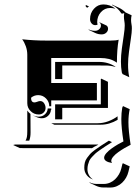

<svg xmlns="http://www.w3.org/2000/svg" viewBox="-20 -651 626 862"><path d="M39.1 0 46.9 -2H415H421.4L415.8 1.7Q403.3 7.3 392.3 14.6L389.9 14.2L69.1 13.9ZM79.6 -474.6Q132.1 -468.8 187.5 -468.8H476.8Q501 -468.8 512.7 -472.7Q504.9 -428.2 504.9 -369.6Q487.1 -381.8 469.4 -386.2Q451.7 -390.6 429.7 -390.6H210V-278.3H415V-200.2H210V-173.8H201.2Q201.2 -194.3 186.5 -209.1Q171.9 -223.9 151.4 -223.9Q133.3 -223.9 119.4 -212.2Q119.4 -191.4 134.5 -191.2Q139.6 -191.2 147.3 -194.2Q155 -197.3 160.2 -197.3Q171.6 -197.3 178.1 -187.3Q184.6 -177.2 184.6 -166.3Q184.6 -154.1 175.7 -145.5Q166.7 -137 154.3 -137Q132.8 -137 117.7 -151.9Q102.5 -166.7 102.5 -187.7V-405.3Q102.5 -424.3 96.1 -442.7Q89.6 -461.2 79.6 -474.6ZM94.7 -19.5Q98.9 -26.9 100.7 -35.8Q102.5 -44.7 102.5 -62.5V-154.8Q108.4 -146 116.7 -139.6L117.2 -55.7Q117.2 -35.2 111.3 -19.5ZM127.9 -132.8V-133.1Q140.4 -127.2 154.3 -127.2Q170.2 -127.2 181.8 -137.8Q193.4 -148.4 194.3 -164.1H210V-157.5H208.5Q207.5 -141.8 195.8 -131Q184.1 -120.1 168 -120.1Q155 -120.1 142.1 -126.2ZM210 -97.7H418Q442.6 -97.7 465.9 -106.4Q489.3 -115.2 507.8 -128.9Q507.8 -121.1 508.1 -113Q470.7 -91.1 432.1 -91.1H224.1ZM227.5 -115.2V-182.6H432.6V-295.9L434.6 -297.9L464.6 -283.7V-166.5L259.5 -166.7V-117.2L258.8 -115.2ZM227.5 -295.9V-373H424.8Q466.6 -373 499.3 -350.8L495.6 -351.1Q475.3 -356.9 454.8 -356.9L259.5 -357.2V-297.9L259.8 -295.9ZM358.4 102.5Q358.4 89.6 360.8 79Q363.3 68.4 370.8 57.9Q378.4 47.4 385 40Q391.6 32.7 407.3 21.2Q423.1 9.8 434.1 2.7Q445.1 -4.4 468.8 -19.5L482.9 -12.9Q462.4 0 452.8 6.2Q443.1 12.5 428.6 22.6Q414.1 32.7 407.6 38.8Q401.1 44.9 392.7 54Q384.3 63 381 70.7Q377.7 78.4 375.1 88.1Q372.6 97.9 372.6 109.1Q372.6 123 379.3 135.1Q386 147.2 397.5 154.8Q380.1 149.4 369.3 135Q358.4 120.6 358.4 102.5ZM364.3 -623.8 365.5 -628.7 377.7 -622.8 379.6 -622.1 371.3 -616.2 370.4 -616.9Q366 -619.6 364.3 -623.8ZM377.4 -517.1 378.7 -518.6Q391.6 -512.7 406.7 -512.7Q417.7 -512.7 425.4 -519.7Q433.1 -526.6 433.1 -536.1Q433.1 -545.9 426.5 -549.1L427.2 -550.8L457.3 -536.9Q460.7 -535.2 462.9 -531.1Q465.1 -527.1 465.1 -522Q465.1 -511.5 456.8 -504Q448.5 -496.6 436.8 -496.6Q420.9 -496.6 407.7 -502.9ZM382.1 169.7 382.3 167.7Q397.2 174.8 414.1 174.8H446.3Q460.4 174.8 473.8 169.1Q487.1 163.3 496.9 153.7Q506.8 144 514 131.7Q521.2 119.4 524.4 106L529.8 84L532.2 82L562.3 95.9L556.4 120.6Q553.2 134.3 545.9 146.9Q538.6 159.4 528.4 169.2Q518.3 179 504.6 184.9Q491 190.9 476.3 190.9L444.1 190.7Q427.2 190.7 412.1 183.6ZM384.3 -565.4Q384.3 -592.5 401.9 -611.8Q419.4 -631.1 444.3 -631.1Q473.9 -631.1 497.8 -612.5L494.1 -612.8Q484.4 -615.2 474.4 -615.2Q450.2 -615.2 433.2 -596.6Q416.3 -577.9 416.3 -551.3Q416.3 -546.6 417.5 -542.7L418.5 -540.8Q414.1 -538.1 407.7 -538.1Q397.9 -538.1 391.1 -546Q384.3 -554 384.3 -565.4ZM447.5 57.1Q447.5 48.1 457 37Q466.6 25.9 481.2 15.5Q495.8 5.1 509.2 -2.7Q522.5 -10.5 534.2 -16.1Q524.7 -78.6 524.7 -116.2Q524.7 -143.8 528.8 -167.5L532.2 -174.8L562.3 -160.9Q556.6 -134 556.6 -102.1Q556.6 -64.5 566.4 -1Q553.2 5.4 539.2 13.7Q525.1 22 511.2 31.9Q497.3 41.7 488.4 52.4Q479.5 63 479.5 71.3Q479.5 75 481.7 78.6L483.2 80.8Q447.5 75 447.5 57.1ZM482.4 -628.7 483.9 -630.1 513.9 -616.2Q530.3 -608.6 543 -595.5L571 -582.3Q568.4 -572.5 568.4 -561.8Q568.4 -552.5 570.3 -542.2Q572.3 -532.5 572 -522.5Q572 -506.3 567.7 -478.8Q563.5 -451.2 559.2 -419.3Q554.9 -387.5 554.9 -360.8Q554.9 -330.3 560.3 -304.4L530.3 -318.4L526.9 -325.7Q522.9 -348.9 522.9 -374.8Q522.9 -401.6 527.2 -433.6Q531.5 -465.6 535.8 -493Q540 -520.5 540 -536.4Q540 -546.4 538.3 -555.9Q536.4 -566.2 536.4 -575.7Q536.4 -584.2 537.8 -592.5Q532 -589.8 528.3 -589.8Q525.4 -589.8 524.2 -591.8Q508.5 -616.7 482.4 -628.7Z"/></svg>

Font: AgreloyS1
Style: Medium
Weight: 400
Designer: gluk
Foundry: gluk
Version: Version 0.27